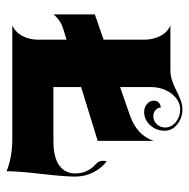

<svg xmlns="http://www.w3.org/2000/svg" viewBox="-15 -550 583 593"><g transform="rotate(90 276.5 -253.5)"><path d="M24.4 -127V-254.9L102.5 -282V-410.2Q102.5 -433.3 91.6 -456.1Q80.6 -478.8 58.6 -488.3H198.2Q213.4 -488.3 230.3 -494.1Q247.3 -500 260 -506.8Q272.7 -513.7 288.3 -519.5Q304 -525.4 316.7 -525.4Q344.5 -525.4 364.1 -509.4Q383.8 -493.4 383.8 -470.7Q383.8 -444.6 366.7 -425.9Q349.6 -407.2 325.7 -407.2Q311.3 -407.2 301 -416.1Q290.8 -425 290.8 -437.7Q290.8 -446.3 297 -452.4Q303.2 -458.5 312.3 -458.5Q312.3 -449 320.1 -442.3Q327.9 -435.5 338.9 -435.5Q353.3 -435.5 363.5 -446.3Q373.8 -457 373.8 -472.2Q373.8 -491.2 357.1 -504.9Q340.3 -518.6 316.7 -518.6Q298.6 -518.6 282.7 -505.6Q266.8 -492.7 257.9 -472.4Q249 -452.1 249 -430.7V-333L335 -362.8Q397.7 -384.3 415 -436.5V-263.7L249 -212.6V-127H418Q437.3 -127 452.9 -130Q468.5 -133.1 478.5 -137.7Q488.5 -142.3 495.8 -148.9Q503.2 -155.5 506.8 -161.5Q510.5 -167.5 512.7 -174.7Q514.9 -181.9 515.3 -185.9Q515.6 -189.9 515.6 -194.3Q515.6 -233.4 485.8 -259Q476.6 -267.1 476.6 -280.3Q476.6 -286.4 478.5 -291.5Q500.2 -274.7 512.8 -249.1Q525.4 -223.6 525.4 -194.3Q525.4 -161.1 517.1 -89.6Q508.8 -18.1 508.8 17.6Q464.1 0 410.2 0H58.6Q80.8 -10.5 91.7 -32.5Q102.5 -54.4 102.5 -78.1V-167.5L69.8 -157.5Q41.5 -148.7 24.4 -127Z"/></g></svg>

Font: Agreloy
Style: Medium
Weight: 400
Designer: gluk
Foundry: gluk
Version: Version 0.27